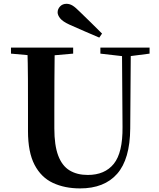

<svg xmlns="http://www.w3.org/2000/svg" viewBox="-20 -997 858 1035"><path d="M530.1 -816 515.2 -794.3Q474.9 -811.1 434.7 -828.9Q394.6 -846.7 354.5 -864.2Q317.5 -881.2 304.1 -898.4Q290.6 -915.6 290.6 -930.5Q290.6 -948.1 303.8 -962.3Q317.1 -976.5 338.6 -976.5Q355.4 -976.5 371.2 -966.9Q387 -957.3 411.2 -932.7Q439.4 -905.6 469.7 -875.8Q499.9 -846.1 530.1 -816ZM411.6 18.6Q328.6 18.6 265.1 -11.1Q201.7 -40.8 166.3 -108.6Q130.9 -176.3 130.9 -290V-400.9Q130.9 -485.1 130.6 -570.6Q130.2 -656.1 127.5 -740.5H274.9Q273.9 -656.3 273.4 -571.6Q272.9 -486.9 272.9 -400.9V-305Q272.9 -213.4 293.8 -158.2Q314.7 -102.9 355.1 -78.4Q395.4 -53.9 453 -53.9Q545.1 -53.9 593.5 -114Q641.9 -174.1 640.5 -312.5L637.5 -740.5H685.2L682 -304.3Q680.6 -138.8 611.5 -60.1Q542.4 18.6 411.6 18.6ZM39.2 -707.9V-740.5H374.4V-707.9L218.8 -694.2H191.8ZM521.1 -707.9V-740.5H786.3V-707.9L674.7 -693.5H646.5Z"/></svg>

Font: Noto Serif JP
Style: Regular
Weight: 200
Designer: Ryoko NISHIZUKA 西塚涼子 (kana & ideographs); Frank Grießhammer (Latin, Greek & Cyrillic); Wenlong ZHANG 张文龙 (bopomofo); San
Foundry: Adobe
Version: Version 2.001;hotconv 1.1.0;makeotfexe 2.6.0